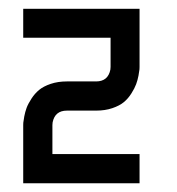

<svg xmlns="http://www.w3.org/2000/svg" viewBox="-20 -420 406 440"><path d="M299.8 0H33.2V-133.3Q33.2 -135.3 33.4 -138.9Q33.7 -142.6 35.6 -153.1Q37.6 -163.6 41 -172.9Q44.4 -182.1 52 -193.8Q59.6 -205.6 69.6 -213.9Q79.6 -222.2 96.2 -227.8Q112.8 -233.4 133.3 -233.4H200.2Q227.5 -233.4 232.9 -260.3Q233.4 -266.6 233.4 -266.6V-333.5H33.2V-399.9H299.8V-266.6Q299.8 -264.6 299.6 -261Q299.3 -257.3 297.4 -246.8Q295.4 -236.3 292 -227.1Q288.6 -217.8 281.2 -206.1Q273.9 -194.3 263.9 -186Q253.9 -177.7 237.3 -172.1Q220.7 -166.5 200.2 -166.5H133.3Q106 -166.5 100.6 -139.6Q100.1 -133.3 100.1 -133.3V-66.9H299.8Z"/></svg>

Font: Malkor
Style: Regular
Weight: 400
Version: Version 1.3